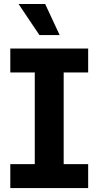

<svg xmlns="http://www.w3.org/2000/svg" viewBox="-20 -953 499 973"><path d="M32.2 -707H426.8V-585.9H302.7V-121.1H426.8V0H32.2V-121.1H156.2V-585.9H32.2ZM74.2 -932.6H209L282.2 -775.4H179.7Z"/></svg>

Font: Pretendard GOV
Style: Bold
Weight: 700
Designer: Base glyphs from Inter by Rasmus Andersson; Hangeul glyphs from Noto Sans CJK(Source Han Sans) by Jang Soo-young and Kan
Foundry: Kil Hyung-jin
Version: Version 1.309